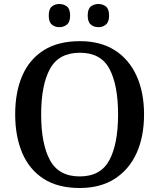

<svg xmlns="http://www.w3.org/2000/svg" viewBox="-20 -931 797 961"><path d="M379 10Q270 10 198.5 -36Q127 -82 91.5 -165Q56 -248 56 -359Q56 -470 91.5 -552Q127 -634 199 -679.5Q271 -725 380 -725Q483 -725 554.5 -679.5Q626 -634 663.5 -551.5Q701 -469 701 -358Q701 -247 663.5 -164.5Q626 -82 554 -36Q482 10 379 10ZM379 -48Q484 -48 527.5 -129.5Q571 -211 571 -358Q571 -505 528 -586Q485 -667 380 -667Q274 -667 230 -586Q186 -505 186 -358Q186 -211 230 -129.5Q274 -48 379 -48ZM473 -795Q450 -795 434.5 -808Q419 -821 419 -853Q419 -886 434.5 -898.5Q450 -911 473 -911Q494 -911 510 -898.5Q526 -886 526 -853Q526 -821 510 -808Q494 -795 473 -795ZM277 -795Q255 -795 239.5 -808Q224 -821 224 -853Q224 -886 239.5 -898.5Q255 -911 277 -911Q299 -911 315 -898.5Q331 -886 331 -853Q331 -821 315 -808Q299 -795 277 -795Z"/></svg>

Font: Noto Serif Tibetan Medium
Style: Regular
Weight: 500
Designer: Monotype Design Team
Foundry: Monotype Imaging Inc.
Version: Version 2.103; ttfautohint (v1.8.4.7-5d5b)